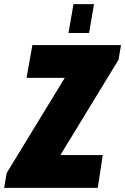

<svg xmlns="http://www.w3.org/2000/svg" viewBox="-52 -905 603 925"><path d="M-32 0 -20 -71 260 -530H76L104 -688H531L519 -617L239 -158H443L419 0ZM278 -746 302 -885H401L377 -746Z"/></svg>

Font: Archivo ExtraCondensed Black
Style: Italic
Weight: 900
Width: 2
Italic angle: -10°
Designer: Hector Gatti
Foundry: Omnibus-Type
Version: Version 2.001